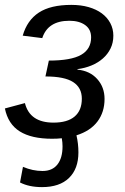

<svg xmlns="http://www.w3.org/2000/svg" viewBox="-26 -558 511 786"><path d="M187 10Q103 10 55 -20Q7 -50 -6 -114L76 -136Q96 -56 193 -56Q250 -56 279.5 -81Q309 -106 309 -154Q309 -199 273.5 -222Q238 -245 160 -245L174 -310Q265 -310 306 -333.5Q347 -357 347 -405Q347 -438 322.5 -455.5Q298 -473 258 -473Q170 -473 147 -402L67 -412Q85 -475 133 -506.5Q181 -538 266 -538Q305 -538 336.5 -529Q368 -520 390.5 -503.5Q413 -487 425.5 -463.5Q438 -440 438 -412Q438 -383 426.5 -359.5Q415 -336 395 -318.5Q375 -301 348.5 -290Q322 -279 291 -275V-273Q342 -268 372 -234.5Q402 -201 402 -153Q402 -99 373 -60.5Q344 -22 287 -4Q291 13 293 30.5Q295 48 295 66Q295 133 256.5 170.5Q218 208 146 208Q93 208 56 189L68 125Q108 142 148 142Q188 142 209 115.5Q230 89 230 41Q230 25 227 8Q219 9 208.5 9.5Q198 10 187 10Z"/></svg>

Font: Libra Sans Modern
Style: Italic
Weight: 400
Italic angle: -12°
Foundry: Stefan Peev, Context Ltd
Version: Version 1.000